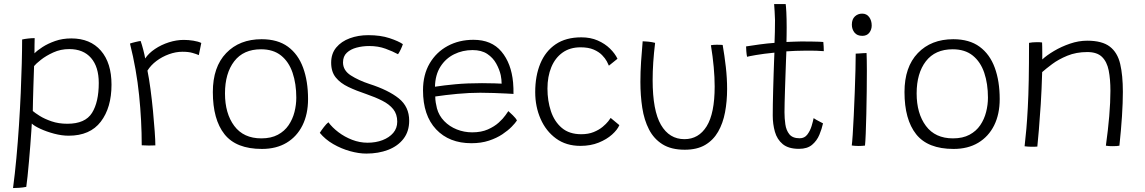

<svg xmlns="http://www.w3.org/2000/svg" viewBox="-20 -736 5798 972"><path d="M46 216Q55.5 145 63 63.8Q70.5 -17.5 76 -101.5Q81.5 -185.5 85 -265.5Q88.5 -345.5 90.2 -415Q92 -484.5 92 -536Q104.5 -539 122.5 -541Q140.5 -543 155.5 -543Q155 -532 154.8 -508Q154.5 -484 154.5 -466Q168.5 -480.5 195.5 -498Q222.5 -515.5 259.5 -528.5Q296.5 -541.5 341 -541.5Q437 -541.5 490.8 -479.5Q544.5 -417.5 544.5 -307.5Q544.5 -191 490.2 -120Q436 -49 327.5 -49Q293 -49 254.2 -59.2Q215.5 -69.5 184.2 -84Q153 -98.5 141 -110.5Q140.5 -100 138.5 -70.5Q136.5 -41 133.5 -1.2Q130.5 38.5 126.8 80Q123 121.5 119.5 156.5Q116 191.5 113 210Q96.5 213.5 76 214.8Q55.5 216 46 216ZM321 -109.5Q411.5 -109.5 445.8 -164.5Q480 -219.5 480 -316Q480 -397.5 441 -442.5Q402 -487.5 330.5 -487.5Q287 -487.5 249.8 -470.5Q212.5 -453.5 186.8 -433Q161 -412.5 152.5 -401.5Q152.5 -392.5 151.2 -363.2Q150 -334 149 -297Q148 -260 147 -226Q146 -192 146 -174Q157 -164.5 181.2 -149.2Q205.5 -134 241 -121.8Q276.5 -109.5 321 -109.5Z M715 -440Q732.5 -466.5 764.5 -488Q796.5 -509.5 835 -521.8Q873.5 -534 910.5 -534Q934 -534 959 -530Q984 -526 999 -518.5L986.5 -457Q974 -462.5 954.2 -468.2Q934.5 -474 903.5 -474Q870 -474 835.5 -461.5Q801 -449 772.2 -427.5Q743.5 -406 726.5 -378.5Q734.5 -339.5 741.8 -285.2Q749 -231 754.5 -174.5Q760 -118 763.2 -71Q766.5 -24 766.5 0Q754 1 733.2 0.8Q712.5 0.5 697.5 -0.5Q697.5 -124.5 684.2 -254.2Q671 -384 638 -515.5Q647.5 -519 666.2 -523.5Q685 -528 692 -528.5Q698.5 -510 705.5 -483Q712.5 -456 715 -440Z M1306 18Q1175.5 18 1116.5 -56.5Q1057.5 -131 1057.5 -270Q1057.5 -397 1125 -467.2Q1192.5 -537.5 1304.5 -537.5Q1386 -537.5 1437.8 -499.5Q1489.5 -461.5 1514.5 -393.2Q1539.5 -325 1539.5 -234.5Q1539.5 -158 1511.2 -101.2Q1483 -44.5 1430.8 -13.2Q1378.5 18 1306 18ZM1303 -35.5Q1352.5 -35.5 1386.5 -53.8Q1420.5 -72 1441 -102.2Q1461.5 -132.5 1470.8 -169Q1480 -205.5 1480 -241.5Q1480 -312 1461.2 -367.5Q1442.5 -423 1403 -454.8Q1363.5 -486.5 1301.5 -486.5Q1212.5 -486.5 1165.8 -425.8Q1119 -365 1119 -263Q1119 -161.5 1166 -98.5Q1213 -35.5 1303 -35.5Z M1834.5 41.5Q1796.5 41.5 1752.2 29.2Q1708 17 1667.2 -6.5Q1626.5 -30 1599 -63.5Q1606 -75 1619.2 -92.2Q1632.5 -109.5 1642.5 -117Q1662 -90.5 1693.2 -66.8Q1724.5 -43 1762.8 -28.2Q1801 -13.5 1841 -13.5Q1882.5 -13.5 1916.5 -26.5Q1950.5 -39.5 1970.8 -63.2Q1991 -87 1991 -120Q1991 -158 1970.8 -183.2Q1950.5 -208.5 1915.2 -226.2Q1880 -244 1835 -259.5Q1784 -276.5 1743.5 -295.8Q1703 -315 1679.8 -343.8Q1656.5 -372.5 1656.5 -418.5Q1656.5 -464.5 1682.2 -495.5Q1708 -526.5 1750.8 -542.2Q1793.5 -558 1844.5 -558Q1906.5 -558 1952.2 -542.8Q1998 -527.5 2019.5 -512.5Q2016 -501 2008.8 -485.8Q2001.5 -470.5 1995 -461.5Q1968.5 -476 1931.5 -489.5Q1894.5 -503 1849.5 -503Q1816 -503 1785.5 -495Q1755 -487 1735.8 -469Q1716.5 -451 1716.5 -420Q1716.5 -379.5 1756 -354.2Q1795.5 -329 1850 -311Q1946.5 -280 1999 -237.8Q2051.5 -195.5 2051.5 -125Q2051.5 -71 2023 -33.8Q1994.5 3.5 1945.2 22.5Q1896 41.5 1834.5 41.5Z M2597 -126Q2589 -113.5 2570.5 -94.5Q2552 -75.5 2523.2 -56.2Q2494.5 -37 2455.2 -24Q2416 -11 2366.5 -11Q2254 -11 2187.8 -81.2Q2121.5 -151.5 2121.5 -279Q2121.5 -357.5 2155 -414.8Q2188.5 -472 2246.2 -503.2Q2304 -534.5 2377 -534.5Q2468.5 -534.5 2518.5 -475Q2568.5 -415.5 2577.5 -318.5Q2580 -289.5 2579.5 -260.5Q2571.5 -261 2543.8 -262.5Q2516 -264 2480 -265.2Q2444 -266.5 2411.5 -266.5Q2356 -266.5 2294.8 -260.8Q2233.5 -255 2183.5 -247.5Q2183.5 -231.5 2186 -216.5Q2188.5 -201.5 2192 -187.5Q2202 -150.5 2228.8 -123Q2255.5 -95.5 2292.5 -80.8Q2329.5 -66 2370.5 -66Q2416.5 -66 2449.8 -80.8Q2483 -95.5 2505 -115.5Q2527 -135.5 2538.8 -152.5Q2550.5 -169.5 2553.5 -173.5Q2560 -168 2576 -152.5Q2592 -137 2597 -126ZM2182 -297Q2226.5 -304 2285.8 -309.5Q2345 -315 2420 -315Q2458.5 -315 2483.8 -314Q2509 -313 2519.5 -312.5Q2519.5 -333 2515 -355.5Q2508.5 -384.5 2492.2 -414Q2476 -443.5 2446.8 -463Q2417.5 -482.5 2372.5 -482.5Q2321.5 -482.5 2278.8 -461.2Q2236 -440 2209.8 -398.8Q2183.5 -357.5 2182 -297Z M3115.5 -102.5Q3105.5 -79 3078.5 -54.8Q3051.5 -30.5 3010.8 -14Q2970 2.5 2918.5 2.5Q2846 2.5 2795 -34.8Q2744 -72 2716.8 -134Q2689.5 -196 2689.5 -269.5Q2689.5 -352 2715.5 -414.5Q2741.5 -477 2793.2 -512Q2845 -547 2923 -547Q2969.5 -547 3006 -531Q3042.5 -515 3068 -490Q3093.5 -465 3106 -438.5L3062.5 -403.5Q3060 -410.5 3052 -425.5Q3044 -440.5 3028 -457Q3012 -473.5 2985.5 -485Q2959 -496.5 2919 -496.5Q2865.5 -496.5 2828 -469.8Q2790.5 -443 2771 -395.8Q2751.5 -348.5 2751.5 -287.5Q2751.5 -226 2769 -173.2Q2786.5 -120.5 2824.2 -88.5Q2862 -56.5 2922.5 -56.5Q2958.5 -56.5 2985.5 -67.5Q3012.5 -78.5 3030.8 -93.8Q3049 -109 3059.2 -122Q3069.5 -135 3071.5 -139Z M3579 -507Q3590 -509.5 3608.5 -509.5Q3616 -509.5 3625 -509.2Q3634 -509 3638.5 -508.5Q3648 -454 3654.5 -397Q3661 -340 3661 -285.5Q3661 -223 3650.5 -167.5Q3640 -112 3615.5 -69.2Q3591 -26.5 3549.8 -2.2Q3508.5 22 3446.5 22Q3378 22 3334 -5.5Q3290 -33 3265.5 -80.8Q3241 -128.5 3231.5 -190.2Q3222 -252 3222 -321Q3222 -372 3225.5 -424.5Q3229 -477 3233.5 -527Q3238.5 -527 3247.2 -526.2Q3256 -525.5 3263.5 -525Q3272.5 -524 3281 -522.5Q3289.5 -521 3296.5 -519Q3284 -416.5 3284 -331Q3284 -176 3326.2 -103.8Q3368.5 -31.5 3445 -31.5Q3517 -31.5 3557.5 -96.8Q3598 -162 3598 -298Q3598 -390 3579 -507Z M4146.5 -111.5Q4140.5 -83.5 4128 -53.5Q4115.5 -23.5 4091.2 -3Q4067 17.5 4025 17.5Q3971.5 17.5 3942.8 -6.2Q3914 -30 3903 -68.8Q3892 -107.5 3892 -151.5Q3892 -174 3892.5 -209Q3893 -244 3894.2 -283.8Q3895.5 -323.5 3896.5 -361Q3897.5 -398.5 3898.8 -427.5Q3900 -456.5 3900.5 -469.5Q3845 -464 3807.5 -457.5Q3770 -451 3762 -448.5Q3759.5 -460 3758.2 -477Q3757 -494 3757 -501Q3784.5 -505.5 3824.8 -511Q3865 -516.5 3901 -519Q3902 -543.5 3902.8 -574.5Q3903.5 -605.5 3903.5 -634.5Q3903 -657.5 3901.5 -678.8Q3900 -700 3899 -715.5H3957.5Q3959 -707 3960.8 -674.5Q3962.5 -642 3962.5 -596.5Q3962.5 -581 3962.2 -559Q3962 -537 3961.5 -523.5Q3976 -524 3998 -525Q4020 -526 4033.5 -526Q4058.5 -526 4083.2 -525.8Q4108 -525.5 4126 -524.8Q4144 -524 4148 -523.5Q4149 -516.5 4149.8 -500.8Q4150.5 -485 4150.5 -477Q4145 -478 4115 -479Q4085 -480 4055 -479.5Q4033 -479.5 4007 -478.5Q3981 -477.5 3961 -476Q3960.5 -461.5 3959.2 -431.2Q3958 -401 3956.8 -363.2Q3955.5 -325.5 3954.2 -287.2Q3953 -249 3952.2 -217Q3951.5 -185 3951.5 -167.5Q3951.5 -137 3955.8 -106.8Q3960 -76.5 3976.2 -56.2Q3992.5 -36 4028.5 -36Q4053 -36 4067.2 -55Q4081.5 -74 4088.8 -98.2Q4096 -122.5 4099 -138Q4102.5 -135 4113 -129.2Q4123.5 -123.5 4133.8 -118.2Q4144 -113 4146.5 -111.5Z M4345.5 -554.5Q4319 -554.5 4305.8 -571.2Q4292.5 -588 4292.5 -611Q4292.5 -638.5 4307.8 -652.8Q4323 -667 4344.5 -667Q4367.5 -667 4380.2 -649.5Q4393 -632 4393 -607Q4393 -586 4380.8 -570.2Q4368.5 -554.5 4345.5 -554.5ZM4359 1Q4352 2 4343 2.5Q4334 3 4326 3Q4315.5 3 4307 2.2Q4298.5 1.5 4292 0.5Q4294 -12.5 4296.8 -54Q4299.5 -95.5 4302.2 -152.2Q4305 -209 4307.2 -269.5Q4309.5 -330 4310.8 -382Q4312 -434 4312 -464.5Q4315.5 -464.5 4326.8 -465.2Q4338 -466 4349.8 -466.8Q4361.5 -467.5 4367 -467.5Q4367.5 -455 4368 -431.8Q4368.5 -408.5 4368.5 -378.5Q4368.5 -331.5 4367.8 -273.5Q4367 -215.5 4365.8 -159.2Q4364.5 -103 4362.8 -59.8Q4361 -16.5 4359 1Z M4807.5 18Q4677 18 4618 -56.5Q4559 -131 4559 -270Q4559 -397 4626.5 -467.2Q4694 -537.5 4806 -537.5Q4887.5 -537.5 4939.2 -499.5Q4991 -461.5 5016 -393.2Q5041 -325 5041 -234.5Q5041 -158 5012.8 -101.2Q4984.5 -44.5 4932.2 -13.2Q4880 18 4807.5 18ZM4804.5 -35.5Q4854 -35.5 4888 -53.8Q4922 -72 4942.5 -102.2Q4963 -132.5 4972.2 -169Q4981.5 -205.5 4981.5 -241.5Q4981.5 -312 4962.8 -367.5Q4944 -423 4904.5 -454.8Q4865 -486.5 4803 -486.5Q4714 -486.5 4667.2 -425.8Q4620.5 -365 4620.5 -263Q4620.5 -161.5 4667.5 -98.5Q4714.5 -35.5 4804.5 -35.5Z M5231.5 6Q5225.5 6.5 5218 6.8Q5210.5 7 5203 7Q5194 7 5183.8 6.2Q5173.5 5.5 5167 4.5Q5172 -37.5 5176 -84.2Q5180 -131 5183.2 -190.8Q5186.5 -250.5 5188 -330.5Q5189.5 -410.5 5189.5 -519Q5197 -520.5 5207.2 -521.5Q5217.5 -522.5 5229.5 -522.5Q5236 -522.5 5243.2 -522.2Q5250.5 -522 5255.5 -521Q5256 -515 5256.2 -499.8Q5256.5 -484.5 5256.5 -466.8Q5256.5 -449 5256.5 -435Q5279 -456 5316 -478Q5353 -500 5396.8 -515Q5440.5 -530 5484 -530Q5559.5 -530 5598.5 -500Q5637.5 -470 5651 -412.2Q5664.5 -354.5 5664.5 -271Q5664.5 -217 5660 -147.5Q5655.5 -78 5647 1.5Q5636 4 5613 4Q5603.5 4 5594.5 3.5Q5585.5 3 5578.5 1.5Q5589.5 -77 5595.5 -147.8Q5601.5 -218.5 5601.5 -276Q5601.5 -335 5592.8 -379.2Q5584 -423.5 5558.8 -448Q5533.5 -472.5 5484.5 -472.5Q5428.5 -472.5 5383.5 -454Q5338.5 -435.5 5306.5 -411.5Q5274.5 -387.5 5256 -371Q5253.5 -283 5248.8 -208Q5244 -133 5239.2 -77.8Q5234.5 -22.5 5231.5 6Z"/></svg>

Font: Grandstander ExtraLight
Style: Regular
Weight: 200
Designer: Tyler Finck
Foundry: Etcetera Type Co
Version: Version 1.200; ttfautohint (v1.8.3)